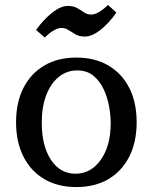

<svg xmlns="http://www.w3.org/2000/svg" viewBox="-20 -743 618 777"><path d="M289 14Q214 14 159.5 -18Q105 -50 75 -109Q45 -168 45 -248Q45 -329 75 -387.5Q105 -446 159.5 -478Q214 -510 289 -510Q364 -510 418.5 -478Q473 -446 503 -387.5Q533 -329 533 -248Q533 -168 503 -109Q473 -50 418.5 -18Q364 14 289 14ZM286 -40Q348 -40 388 -96.5Q428 -153 428 -245Q428 -275 421.5 -312Q415 -349 399.5 -382Q384 -415 358 -436.5Q332 -458 292 -458Q250 -458 217.5 -431.5Q185 -405 167 -357.5Q149 -310 149 -247Q149 -153 186 -96.5Q223 -40 286 -40ZM161 -591 126 -622Q158 -666 192 -692.5Q226 -719 255 -719Q277 -719 292 -710.5Q307 -702 320 -693Q333 -684 349 -684Q362 -684 378.5 -693Q395 -702 417 -723L451 -692Q420 -648 386 -621.5Q352 -595 323 -595Q301 -595 285.5 -604Q270 -613 257 -621.5Q244 -630 228 -630Q216 -630 198.5 -620.5Q181 -611 161 -591Z"/></svg>

Font: Gabriela
Style: Regular
Weight: 400
Designer: Eduardo Rodriguez Tunni
Foundry: Eduardo Rodriguez Tunni
Version: Version 2.001;gftools[0.9.26]